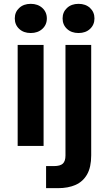

<svg xmlns="http://www.w3.org/2000/svg" viewBox="-20 -760 566 1000"><path d="M72 0V-526H207V0ZM140 -588Q103 -588 80 -609.5Q57 -631 57 -664Q57 -697 80 -718.5Q103 -740 140 -740Q177 -740 200.5 -718.5Q224 -697 224 -664Q224 -631 200.5 -609.5Q177 -588 140 -588ZM220 220V105H261Q294 105 307.5 92Q321 79 321 50V-526H455V49Q455 111 433.5 148.5Q412 186 373.5 203Q335 220 282 220ZM389 -588Q352 -588 329 -609.5Q306 -631 306 -664Q306 -697 329 -718.5Q352 -740 389 -740Q426 -740 449 -718.5Q472 -697 472 -664Q472 -631 449 -609.5Q426 -588 389 -588Z"/></svg>

Font: DM Sans 9pt
Style: Bold
Weight: 700
Designer: Colophon Foundry, Jonny Pinhorn
Foundry: Colophon Foundry
Version: Version 4.004;gftools[0.9.30]